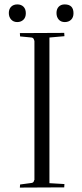

<svg xmlns="http://www.w3.org/2000/svg" viewBox="-20 -849 373 870"><path d="M58 -749Q41 -749 30.5 -760.5Q20 -772 20 -790Q20 -808 30.5 -818.5Q41 -829 58.5 -829Q76 -829 86.5 -818.5Q97 -808 97 -789Q97 -770 86 -759.5Q75 -749 58 -749ZM273 -829Q313 -829 313 -789Q313 -770 302 -759.5Q291 -749 273.5 -749Q256 -749 246 -760.5Q236 -772 236 -790Q236 -808 246 -818.5Q256 -829 273 -829ZM70 1 71 -13 123 -20Q133 -21 135 -33H136V-665H135Q133 -678 123 -679L71 -684Q71 -684 70 -699L271 -700Q271 -699 272 -685L204 -679V-19L272 -15Q272 -14 271 0Z"/></svg>

Font: Antic Didone
Style: Regular
Weight: 400
Designer: Santiago Orozco
Foundry: Santiago Orozco
Version: Version 2.000